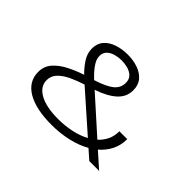

<svg xmlns="http://www.w3.org/2000/svg" viewBox="-123 -1010 1322 1322"><g transform="rotate(45 537.5 -349.0)"><path d="M462.5 8Q309 8 224 -42.2Q139 -92.5 139 -185.5Q139 -240.5 173.2 -279.8Q207.5 -319 262 -347Q316.5 -375 377 -395Q341 -430 313.8 -471.8Q286.5 -513.5 286.5 -561Q286.5 -610.5 315 -642.8Q343.5 -675 390 -690.5Q436.5 -706 491 -706Q545.5 -706 591.2 -690.2Q637 -674.5 664.5 -642Q692 -609.5 692 -558.5Q692 -494 642.5 -449Q593 -404 501 -373L757.5 -143Q788 -171 805.8 -207.8Q823.5 -244.5 823.5 -291.5H900Q900 -231 875.5 -182.5Q851 -134 808 -97.5L917.5 0H822L754 -60Q694 -26 618.8 -9Q543.5 8 462.5 8ZM359.5 -560.5Q359.5 -535 374.5 -508.8Q389.5 -482.5 411 -458.8Q432.5 -435 451.5 -417.5Q543 -446.5 581.2 -478.2Q619.5 -510 619.5 -558.5Q619.5 -593.5 599 -613Q578.5 -632.5 548.8 -640.2Q519 -648 490.5 -648Q460 -648 429.8 -639.8Q399.5 -631.5 379.5 -612.5Q359.5 -593.5 359.5 -560.5ZM220 -186Q220 -124.5 284.8 -88.5Q349.5 -52.5 465.5 -52.5Q529 -52.5 591 -65.2Q653 -78 703 -105L426.5 -349.5Q374.5 -333 327.2 -311.2Q280 -289.5 250 -259Q220 -228.5 220 -186Z"/></g></svg>

Font: Trispace SemiExpanded Light
Style: Regular
Weight: 300
Width: 6
Designer: Tyler Finck
Foundry: Etcetera Type Company
Version: Version 1.210; ttfautohint (v1.8.3)